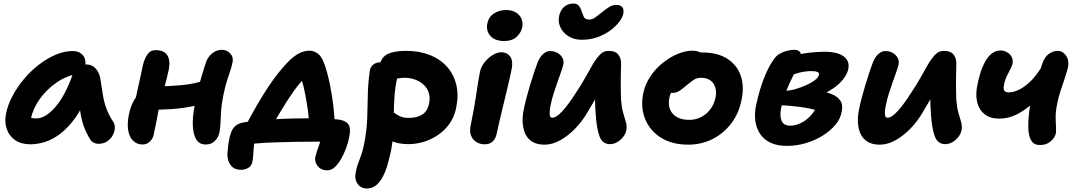

<svg xmlns="http://www.w3.org/2000/svg" viewBox="-20 -810 6108 1091"><path d="M152 10Q101 10 66.5 -13.5Q32 -37 18.5 -76.5Q5 -116 14 -163Q24 -214 51.5 -265.5Q79 -317 117.5 -362.5Q156 -408 202.5 -443.5Q249 -479 297.5 -499.5Q346 -520 393 -520Q430 -520 451 -496Q472 -472 463 -428Q460 -412 449 -403Q438 -394 424 -391Q358 -380 301.5 -341Q245 -302 206 -247.5Q167 -193 155 -134Q152 -117 151.5 -102.5Q151 -88 155 -66L107 -168Q128 -150 145 -143.5Q162 -137 187 -137Q238 -137 295 -202.5Q352 -268 395 -393Q404 -417 425 -430.5Q446 -444 468 -444Q504 -444 525 -419Q546 -394 550 -363Q558 -315 564 -275Q570 -235 583 -197.5Q596 -160 622 -120Q633 -105 632.5 -84Q632 -63 621 -42Q610 -21 589.5 -7Q569 7 540 7Q523 7 510.5 -0.5Q498 -8 491 -20Q476 -45 465 -70Q454 -95 446.5 -123.5Q439 -152 434 -189Q429 -226 426 -274L480 -278Q447 -194 406.5 -138.5Q366 -83 322.5 -50Q279 -17 236 -3.5Q193 10 152 10Z M791 11Q758 11 736.5 -10Q715 -31 708.5 -68.5Q702 -106 712 -157Q720 -198 735 -227.5Q750 -257 767.5 -275.5Q785 -294 800 -304Q812 -312 828 -315.5Q844 -319 860 -319Q933 -319 1010.5 -326Q1088 -333 1158 -358L1181 -238Q1127 -216 1066.5 -204.5Q1006 -193 944.5 -189.5Q883 -186 825 -186L743 -213Q751 -252 760 -292.5Q769 -333 777.5 -371.5Q786 -410 793 -444Q801 -476 817.5 -500.5Q834 -525 864 -525Q913 -525 931 -495.5Q949 -466 939 -414Q934 -390 926.5 -360.5Q919 -331 910.5 -300Q902 -269 894.5 -241.5Q887 -214 883 -195Q877 -160 870 -125.5Q863 -91 854 -48Q850 -23 832 -6Q814 11 791 11ZM1149 11Q1112 11 1094.5 -19Q1077 -49 1075.5 -99Q1074 -149 1086 -210Q1105 -306 1122.5 -366Q1140 -426 1152 -460Q1163 -489 1187 -508Q1211 -527 1241 -527Q1269 -527 1288 -506.5Q1307 -486 1302 -459Q1295 -423 1278.5 -377.5Q1262 -332 1249 -268Q1239 -219 1236.5 -181Q1234 -143 1233 -113.5Q1232 -84 1227 -57Q1221 -30 1201.5 -9.5Q1182 11 1149 11Z M1375 -94Q1382 -107 1398.5 -138Q1415 -169 1438.5 -209.5Q1462 -250 1488 -291Q1514 -332 1540 -367Q1586 -428 1620 -461.5Q1654 -495 1682.5 -508.5Q1711 -522 1739 -522Q1765 -522 1788.5 -503.5Q1812 -485 1829 -430Q1838 -403 1847 -364.5Q1856 -326 1863.5 -281.5Q1871 -237 1876 -191Q1881 -145 1882 -102L1737 -81Q1737 -129 1730 -179.5Q1723 -230 1714 -276Q1705 -322 1694.5 -356Q1684 -390 1677 -404L1745 -396Q1714 -373 1682.5 -335.5Q1651 -298 1613 -239Q1589 -201 1567 -164.5Q1545 -128 1528.5 -98Q1512 -68 1503 -50ZM1840 158Q1805 158 1785.5 134Q1766 110 1772 80Q1776 64 1784 40.5Q1792 17 1801 -8Q1810 -33 1814 -54L1895 -2Q1880 -2 1851.5 -3.5Q1823 -5 1774 -5Q1721 -5 1660.5 -4Q1600 -3 1540.5 -1Q1481 1 1430.5 5.5Q1380 10 1349 16L1430 -47Q1427 -36 1425.5 -15Q1424 6 1422 29.5Q1420 53 1418.5 74.5Q1417 96 1414 109Q1411 131 1392 143Q1373 155 1350 155Q1311 155 1291.5 129.5Q1272 104 1272 67Q1273 47 1275.5 25.5Q1278 4 1282 -16Q1286 -38 1293.5 -58.5Q1301 -79 1316.5 -93.5Q1332 -108 1358 -113Q1385 -119 1429 -123.5Q1473 -128 1526.5 -131.5Q1580 -135 1636 -136.5Q1692 -138 1744 -138Q1770 -138 1811 -137Q1852 -136 1893 -132Q1939 -128 1957 -107Q1975 -86 1965 -34Q1959 -1 1946.5 32.5Q1934 66 1917.5 94.5Q1901 123 1881.5 140.5Q1862 158 1840 158Z M2299 9Q2240 9 2198 -12Q2156 -33 2136 -67.5Q2116 -102 2124 -142Q2127 -160 2142.5 -174Q2158 -188 2175 -188Q2191 -188 2203 -180.5Q2215 -173 2228 -163.5Q2241 -154 2258.5 -147Q2276 -140 2304 -140Q2348 -140 2378.5 -158.5Q2409 -177 2418 -221Q2425 -254 2417 -281Q2409 -308 2388.5 -327.5Q2368 -347 2339.5 -357.5Q2311 -368 2278 -368Q2262 -368 2245.5 -365Q2229 -362 2204 -362Q2183 -362 2167 -372.5Q2151 -383 2142 -400.5Q2133 -418 2137 -439Q2147 -486 2184 -503.5Q2221 -521 2288 -521Q2362 -521 2421 -498Q2480 -475 2519 -432Q2558 -389 2572.5 -329Q2587 -269 2572 -197Q2563 -151 2539 -114Q2515 -77 2478 -49.5Q2441 -22 2395.5 -6.5Q2350 9 2299 9ZM2064 261Q2044 261 2028 250.5Q2012 240 2003.5 219Q1995 198 2002 166Q2006 145 2011.5 128.5Q2017 112 2023.5 95.5Q2030 79 2036.5 58.5Q2043 38 2049 8Q2064 -67 2066.5 -134.5Q2069 -202 2070 -268Q2071 -334 2081 -406Q2084 -429 2100.5 -442.5Q2117 -456 2141 -456Q2169 -456 2192.5 -443Q2216 -430 2228 -409.5Q2240 -389 2236 -363Q2224 -306 2221 -254Q2218 -202 2217.5 -153.5Q2217 -105 2214.5 -56Q2212 -7 2202 46Q2193 86 2182.5 124Q2172 162 2156 193Q2140 224 2117.5 242.5Q2095 261 2064 261Z M2735 10Q2707 10 2686 -3.5Q2665 -17 2656.5 -40Q2648 -63 2653 -89Q2666 -154 2674 -198.5Q2682 -243 2686.5 -276Q2691 -309 2696 -338.5Q2701 -368 2707 -400Q2713 -430 2733 -455.5Q2753 -481 2779 -497Q2805 -513 2829 -513Q2861 -513 2878.5 -489.5Q2896 -466 2888 -421Q2884 -401 2876 -364.5Q2868 -328 2857 -283.5Q2846 -239 2835.5 -194.5Q2825 -150 2816 -112.5Q2807 -75 2803 -53Q2797 -23 2780 -6.5Q2763 10 2735 10ZM2844 -577Q2793 -577 2767 -605.5Q2741 -634 2749 -676Q2756 -713 2786 -733Q2816 -753 2856 -753Q2891 -753 2913.5 -738Q2936 -723 2944 -701Q2952 -679 2948 -657Q2943 -628 2917.5 -602.5Q2892 -577 2844 -577Z M3286 -584Q3242 -584 3211 -603.5Q3180 -623 3165.5 -652.5Q3151 -682 3156 -712Q3162 -751 3185 -770.5Q3208 -790 3238 -790Q3258 -790 3268.5 -778Q3279 -766 3285 -745Q3291 -729 3297.5 -714Q3304 -699 3329 -699Q3347 -699 3366.5 -714Q3386 -729 3405 -744Q3424 -759 3442 -770.5Q3460 -782 3482 -782Q3507 -782 3516.5 -768.5Q3526 -755 3522 -734Q3518 -711 3498 -685Q3478 -659 3446.5 -636Q3415 -613 3374 -598.5Q3333 -584 3286 -584ZM3074 12Q3032 12 3005 -4.5Q2978 -21 2965 -49.5Q2952 -78 2950 -113.5Q2948 -149 2956 -187Q2962 -218 2972 -255.5Q2982 -293 2993 -330Q3004 -367 3015 -399Q3026 -431 3033 -450Q3046 -485 3065.5 -502.5Q3085 -520 3105 -520Q3129 -520 3147.5 -509.5Q3166 -499 3175.5 -482Q3185 -465 3181 -444Q3178 -429 3168.5 -402.5Q3159 -376 3148 -344.5Q3137 -313 3126.5 -280.5Q3116 -248 3110 -218Q3106 -200 3104 -182.5Q3102 -165 3104.5 -153Q3107 -141 3118 -141Q3142 -141 3177 -180Q3212 -219 3250 -279Q3281 -324 3304.5 -367Q3328 -410 3348.5 -444.5Q3369 -479 3389.5 -500Q3410 -521 3437 -521Q3478 -521 3494.5 -498.5Q3511 -476 3509 -442Q3508 -415 3507.5 -376.5Q3507 -338 3507.5 -300.5Q3508 -263 3509 -242Q3513 -196 3521.5 -167Q3530 -138 3536.5 -116Q3543 -94 3539 -71Q3535 -50 3521 -32Q3507 -14 3487.5 -2.5Q3468 9 3446 9Q3403 9 3386.5 -36Q3370 -81 3365 -160Q3362 -197 3361.5 -235Q3361 -273 3362 -310Q3363 -347 3365 -379L3419 -352Q3407 -328 3384 -285.5Q3361 -243 3317 -170Q3288 -120 3247.5 -78.5Q3207 -37 3162.5 -12.5Q3118 12 3074 12Z M3891 12Q3799 12 3736 -27.5Q3673 -67 3646 -133.5Q3619 -200 3635 -280Q3646 -331 3675 -375Q3704 -419 3745 -452Q3786 -485 3830.5 -503.5Q3875 -522 3916 -522Q3933 -522 3949.5 -516.5Q3966 -511 3975.5 -499.5Q3985 -488 3981 -468Q3973 -432 3953 -405Q3933 -378 3886 -363Q3862 -355 3840.5 -339Q3819 -323 3804 -302Q3789 -281 3784 -256Q3772 -199 3802.5 -164Q3833 -129 3897 -129Q3951 -129 3992.5 -164Q4034 -199 4046 -257Q4055 -307 4032.5 -337.5Q4010 -368 3963 -368Q3939 -368 3921.5 -356Q3904 -344 3880 -324Q3862 -309 3850 -300Q3838 -291 3826.5 -286.5Q3815 -282 3799 -282Q3781 -282 3766 -300Q3751 -318 3759 -357Q3765 -385 3786.5 -413Q3808 -441 3838.5 -463Q3869 -485 3902.5 -498.5Q3936 -512 3967 -512Q4056 -512 4111.5 -477Q4167 -442 4188.5 -381.5Q4210 -321 4194 -244Q4179 -166 4135 -108.5Q4091 -51 4028 -19.5Q3965 12 3891 12Z M4452 19Q4398 19 4360.5 2Q4323 -15 4301 -46.5Q4279 -78 4272.5 -119.5Q4266 -161 4276 -211Q4284 -250 4299 -301Q4314 -352 4336 -400.5Q4358 -449 4384 -482Q4395 -496 4413 -506Q4431 -516 4452.5 -521.5Q4474 -527 4494 -527Q4515 -527 4525.5 -514.5Q4536 -502 4531 -474Q4527 -456 4513 -429.5Q4499 -403 4481 -367.5Q4463 -332 4446 -288.5Q4429 -245 4418 -193Q4410 -153 4421 -124.5Q4432 -96 4470 -96Q4499 -96 4528 -109.5Q4557 -123 4581 -147Q4605 -171 4619 -201L4626 -181Q4613 -186 4586.5 -192Q4560 -198 4528.5 -202Q4497 -206 4466 -209Q4435 -212 4411 -211L4436 -294Q4466 -294 4499 -303.5Q4532 -313 4562 -326.5Q4592 -340 4611.5 -355.5Q4631 -371 4634 -385Q4636 -395 4625.5 -400.5Q4615 -406 4593 -406Q4556 -406 4523.5 -397.5Q4491 -389 4464.5 -379Q4438 -369 4415 -366Q4395 -365 4383.5 -377Q4372 -389 4376 -411Q4381 -436 4404.5 -454.5Q4428 -473 4459 -483Q4518 -503 4570 -509.5Q4622 -516 4666 -516Q4710 -516 4742.5 -505.5Q4775 -495 4791 -472.5Q4807 -450 4800 -416Q4793 -387 4770 -358Q4747 -329 4708 -303.5Q4669 -278 4617 -258Q4565 -238 4502 -227L4538 -297Q4585 -297 4628 -293Q4671 -289 4704 -276Q4737 -263 4754 -239.5Q4771 -216 4763 -177Q4757 -137 4728 -102Q4699 -67 4655 -39.5Q4611 -12 4558.5 3.5Q4506 19 4452 19Z M4979 12Q4937 12 4910 -4.5Q4883 -21 4870 -49.5Q4857 -78 4855 -113.5Q4853 -149 4861 -187Q4867 -218 4877 -255.5Q4887 -293 4898 -330Q4909 -367 4920 -399Q4931 -431 4938 -450Q4951 -485 4970.5 -502.5Q4990 -520 5010 -520Q5034 -520 5052.5 -509.5Q5071 -499 5080.5 -482Q5090 -465 5086 -444Q5083 -429 5073.5 -402.5Q5064 -376 5053 -344.5Q5042 -313 5031.5 -280.5Q5021 -248 5015 -218Q5011 -200 5009 -182.5Q5007 -165 5009.5 -153Q5012 -141 5023 -141Q5047 -141 5082 -180Q5117 -219 5155 -279Q5186 -324 5209.5 -367Q5233 -410 5253.5 -444.5Q5274 -479 5294.5 -500Q5315 -521 5342 -521Q5383 -521 5399.5 -498.5Q5416 -476 5414 -442Q5413 -415 5412.5 -376.5Q5412 -338 5412.5 -300.5Q5413 -263 5414 -242Q5418 -196 5426.5 -167Q5435 -138 5441.5 -116Q5448 -94 5444 -71Q5440 -50 5426 -32Q5412 -14 5392.5 -2.5Q5373 9 5351 9Q5308 9 5291.5 -36Q5275 -81 5270 -160Q5267 -197 5266.5 -235Q5266 -273 5267 -310Q5268 -347 5270 -379L5324 -352Q5312 -328 5289 -285.5Q5266 -243 5222 -170Q5193 -120 5152.5 -78.5Q5112 -37 5067.5 -12.5Q5023 12 4979 12Z M5658 -136Q5607 -136 5576 -160Q5545 -184 5534 -224Q5523 -264 5531 -312Q5538 -353 5549.5 -391Q5561 -429 5577.5 -459Q5594 -489 5615.5 -506Q5637 -523 5666 -523Q5685 -523 5702 -513.5Q5719 -504 5728 -487.5Q5737 -471 5734 -451Q5732 -439 5724.5 -424Q5717 -409 5708.5 -392.5Q5700 -376 5693 -358.5Q5686 -341 5684 -321Q5682 -309 5684 -301Q5686 -293 5693 -289Q5700 -285 5711 -285Q5733 -285 5757 -294.5Q5781 -304 5805.5 -322Q5830 -340 5853 -366.5Q5876 -393 5897 -426L5938 -315Q5894 -264 5849.5 -224Q5805 -184 5758 -160Q5711 -136 5658 -136ZM5890 14Q5859 14 5845.5 -3.5Q5832 -21 5827 -46Q5823 -65 5823 -94.5Q5823 -124 5826.5 -158.5Q5830 -193 5836 -224Q5841 -248 5850 -279.5Q5859 -311 5869 -344Q5879 -377 5888 -405Q5897 -433 5903 -449Q5915 -485 5939 -503Q5963 -521 5990 -521Q6018 -521 6037 -494.5Q6056 -468 6049 -429Q6044 -407 6031.5 -369.5Q6019 -332 6006 -292.5Q5993 -253 5988 -224Q5978 -177 5978.5 -142.5Q5979 -108 5981 -83Q5981 -73 5980.5 -66Q5980 -59 5980 -53Q5975 -29 5951 -7.5Q5927 14 5890 14Z"/></svg>

Font: Shantell Sans
Style: Bold Italic
Weight: 700
Italic angle: -11°
Designer: Stephen Nixon, Anya Danilova, Shantell Martin
Foundry: Arrow Type
Version: Version 1.011;[c5ecc13dd]